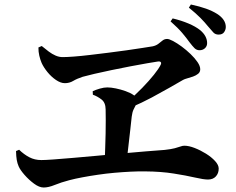

<svg xmlns="http://www.w3.org/2000/svg" viewBox="-20 -845 1040 847"><path d="M816.2 -658.4Q802.4 -677.7 783.9 -699.6Q765.3 -721.6 732.5 -750.6L741.7 -763.8Q779.4 -754.8 811 -741.5Q842.6 -728.3 863.3 -711.8Q893.7 -686 893.7 -654.9Q893.7 -641 884.1 -632.2Q874.4 -623.4 860.3 -623.4Q847.4 -623.4 838.1 -632.5Q828.9 -641.6 816.2 -658.4ZM897.6 -728.8Q883.3 -746.6 864.4 -765.8Q845.5 -785 813.2 -811.3L822.1 -825.2Q862 -816.5 889.4 -806.7Q916.7 -796.9 937.8 -783.7Q956.6 -771.8 966.4 -757.1Q976.1 -742.5 976.1 -726Q976.1 -713.9 968.6 -703.1Q961.2 -692.4 944.2 -692.4Q930 -692.4 921.2 -701.8Q912.4 -711.2 897.6 -728.8ZM149.5 -635.6 164.2 -642Q179.9 -628.8 195 -617.6Q210.1 -606.3 225.5 -599.7Q240.9 -593.1 256.4 -593.1Q274.7 -593.1 306.5 -595.5Q338.3 -597.9 377.4 -602.6Q416.6 -607.3 457.9 -612.4Q499.3 -617.6 537.7 -623Q576.1 -628.4 606.4 -633.2Q636.7 -638 653.9 -640.7Q668.9 -644.1 678.6 -651.7Q688.4 -659.2 697 -666.2Q705.7 -673.2 717.5 -673.2Q726 -673.2 743.4 -664.1Q760.8 -654.9 781.5 -639.7Q802.1 -624.5 820.8 -606.5Q839.6 -588.4 851.4 -571Q863.3 -553.6 863.3 -539.6Q863.3 -526.8 853.9 -519.4Q844.5 -511.9 831.6 -507.3Q818.6 -502.8 806.4 -499.5Q794.3 -496.2 788 -492.7Q761.7 -477.7 726.6 -457.5Q691.5 -437.4 649.1 -414.7Q606.7 -392.1 555.8 -370.1L543.4 -397.3Q577.5 -426.6 607.5 -457.4Q637.5 -488.3 659 -515.2Q680.5 -542.1 688.4 -558.4Q692.8 -566.8 689.2 -570.9Q685.6 -575 676.2 -573.6Q661.5 -571.4 628.7 -565.8Q595.8 -560.2 554.7 -552.3Q513.7 -544.5 472.2 -535.8Q430.7 -527.2 396.4 -519.2Q362.1 -511.2 344.6 -506.2Q319.1 -497.8 302.7 -487.9Q286.3 -478.1 266 -478.1Q247.9 -478.1 227.1 -492.1Q206.4 -506.1 189.5 -526.9Q172.6 -547.7 163.7 -567.2Q157.5 -581.8 153.4 -599.2Q149.3 -616.6 149.5 -635.6ZM388.9 -442.6Q402.1 -448.8 420.3 -454.1Q438.5 -459.4 453.2 -459.4Q469.7 -459.4 491.3 -454.9Q512.8 -450.5 534.2 -442.9Q555.6 -435.4 569.7 -425.3Q583.8 -415.3 584 -403.8Q584.6 -391.9 579.8 -383Q575.1 -374.1 569.4 -362.3Q563.6 -350.6 561.1 -330.8Q558.7 -305 554.7 -272.3Q550.8 -239.5 546.9 -204.3Q543.1 -169.1 538.9 -134.6L442 -132.4Q443 -161.4 444.1 -193.2Q445.3 -224.9 445.9 -255.5Q446.5 -286.1 446.5 -313.6Q446.5 -341.1 446 -362.2Q445.7 -392.4 427.8 -406.2Q409.8 -420.1 389.7 -427.2ZM50.7 -178.6 64.4 -184.4Q85.7 -163.7 109.4 -151.3Q133.1 -138.9 162.4 -138.9Q178.7 -138.9 214.9 -141.5Q251.1 -144.1 301 -148.4Q350.9 -152.7 406.8 -157.8Q462.6 -163 518.2 -168.1Q573.7 -173.2 622.8 -177.2Q671.9 -181.2 706.7 -183.7Q735.2 -186.9 751.1 -191.1Q766.9 -195.3 776.1 -198.7Q785.3 -202.2 793.2 -202.2Q813.1 -202.2 838.7 -192.2Q864.4 -182.2 888.7 -167.1Q913 -151.9 928.9 -134.5Q944.8 -117 944.8 -101.4Q944.8 -80.4 932.2 -66.7Q919.6 -53 897.7 -53Q878.2 -53 839.7 -61.9Q801.2 -70.8 746 -79.5Q690.9 -88.3 621.6 -88.9Q591.5 -89.4 556.3 -87.7Q521 -85.9 484.3 -82.7Q447.6 -79.4 411.8 -74.1Q375.9 -68.9 343.6 -62.8Q311.3 -56.8 285.6 -50Q249.6 -40.6 221.8 -29.2Q194 -17.8 172.6 -17.8Q153.1 -17.8 130 -34.9Q106.9 -52 88 -73.7Q69 -95.5 62.3 -111.1Q56.5 -124.4 53.9 -139.5Q51.3 -154.5 50.7 -178.6Z"/></svg>

Font: Noto Serif HK
Style: Regular
Weight: 200
Designer: Ryoko NISHIZUKA 西塚涼子 (kana & ideographs); Frank Grießhammer (Latin, Greek & Cyrillic); Wenlong ZHANG 张文龙 (bopomofo); San
Foundry: Adobe
Version: Version 2.001;hotconv 1.1.0;makeotfexe 2.6.0